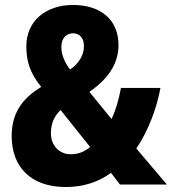

<svg xmlns="http://www.w3.org/2000/svg" viewBox="-20 -743 692 773"><path d="M274 -723C163 -723 86 -657 86 -557C86 -497 100 -450 146 -393C68 -346 27 -286 27 -195C27 -72 103 10 245 10C315 10 376 -10 427 -47L463 0H652L529 -145C581 -223 612 -313 626 -389H467C458 -341 446 -299 429 -264L340 -373C410 -422 457 -481 457 -562C457 -663 386 -723 274 -723ZM274 -609C296 -609 318 -594 318 -558C318 -521 298 -488 262 -463C240 -492 227 -524 227 -553C227 -594 251 -609 274 -609ZM224 -300 343 -151C318 -131 294 -122 265 -122C217 -122 185 -159 185 -206C185 -246 198 -275 224 -300Z"/></svg>

Font: Noto Sans Gurmukhi UI Condensed ExtraBold
Style: Regular
Weight: 800
Width: 3
Designer: Jelle Bosma - Monotype Design Team
Foundry: Monotype Imaging Inc.
Version: Version 2.004